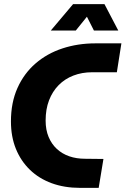

<svg xmlns="http://www.w3.org/2000/svg" viewBox="-20 -910 608 930"><path d="M368 0Q292 0 230.5 -22.5Q169 -45 125 -87.5Q81 -130 57 -189Q33 -248 33 -322Q33 -413 64.5 -483.5Q96 -554 152 -602.5Q208 -651 282.5 -675.5Q357 -700 442 -700H568L546 -560H426Q377 -560 335.5 -544Q294 -528 264 -497.5Q234 -467 217.5 -424Q201 -381 201 -326Q201 -281 215.5 -246.5Q230 -212 255.5 -188.5Q281 -165 315.5 -153Q350 -141 392 -141L481 -140L458 0ZM226 -762 334 -890H486L553 -762H435L401 -829L347 -762Z"/></svg>

Font: MuseoModerno Thin
Style: Bold Italic
Weight: 700
Italic angle: -9°
Version: Version 1.003